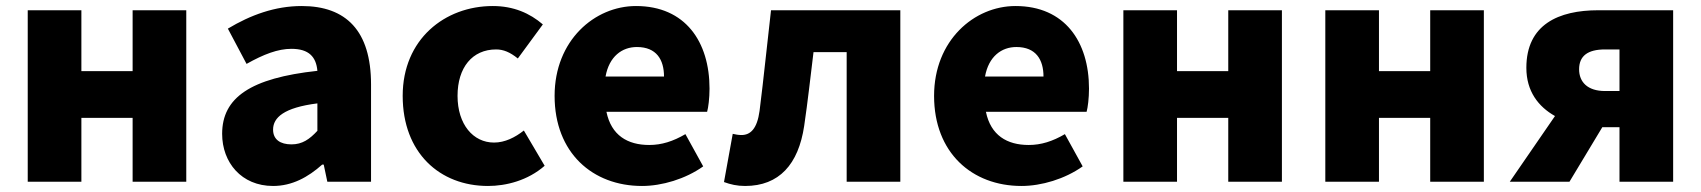

<svg xmlns="http://www.w3.org/2000/svg" viewBox="-20 -603 5642 637"><path d="M72 0H250V-212H420V0H598V-569H420V-367H250V-569H72Z M886 14C949 14 1002 -15 1049 -57H1054L1066 0H1211V-323C1211 -501 1128 -583 981 -583C892 -583 811 -553 736 -508L798 -391C855 -423 902 -441 947 -441C1005 -441 1029 -414 1033 -368C811 -344 717 -279 717 -159C717 -64 781 14 886 14ZM947 -124C910 -124 886 -140 886 -173C886 -213 922 -246 1033 -260V-169C1007 -141 983 -124 947 -124Z M1599 14C1659 14 1731 -4 1787 -53L1718 -170C1689 -147 1655 -130 1619 -130C1550 -130 1498 -190 1498 -285C1498 -379 1547 -439 1626 -439C1650 -439 1672 -430 1698 -409L1781 -522C1738 -559 1684 -583 1615 -583C1456 -583 1316 -473 1316 -285C1316 -96 1439 14 1599 14Z M2110 14C2176 14 2254 -9 2313 -51L2254 -158C2213 -134 2175 -122 2134 -122C2062 -122 2008 -154 1992 -232H2326C2330 -246 2334 -277 2334 -309C2334 -464 2254 -583 2090 -583C1953 -583 1820 -469 1820 -285C1820 -96 1946 14 2110 14ZM1989 -349C2001 -416 2044 -447 2093 -447C2158 -447 2183 -405 2183 -349Z M2452 14C2565 14 2629 -58 2648 -185C2660 -266 2669 -349 2679 -430H2789V0H2967V-569H2538C2525 -458 2514 -345 2500 -235C2492 -176 2470 -155 2440 -155C2429 -155 2420 -157 2411 -159L2382 1C2404 9 2425 14 2452 14Z M3369 14C3435 14 3513 -9 3572 -51L3513 -158C3472 -134 3434 -122 3393 -122C3321 -122 3267 -154 3251 -232H3585C3589 -246 3593 -277 3593 -309C3593 -464 3513 -583 3349 -583C3212 -583 3079 -469 3079 -285C3079 -96 3205 14 3369 14ZM3248 -349C3260 -416 3303 -447 3352 -447C3417 -447 3442 -405 3442 -349Z M3707 0H3885V-212H4055V0H4233V-569H4055V-367H3885V-569H3707Z M4377 0H4555V-212H4725V0H4903V-569H4725V-367H4555V-569H4377Z M5305 -301C5247 -301 5219 -331 5219 -373C5219 -417 5247 -439 5305 -439H5353V-301ZM4989 0H5187L5296 -181H5353V0H5531V-569H5283C5151 -569 5044 -522 5044 -378C5044 -300 5084 -249 5139 -218Z"/></svg>

Font: Noto Sans KR Black
Style: Regular
Weight: 900
Designer: Ryoko NISHIZUKA 西塚涼子 (kana, bopomofo & ideographs); Paul D. Hunt (Latin, Greek & Cyrillic); Sandoll Communications 산돌커뮤니
Foundry: Adobe
Version: Version 2.004;hotconv 1.0.118;makeotfexe 2.5.65603